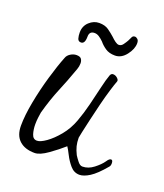

<svg xmlns="http://www.w3.org/2000/svg" viewBox="-95 -535 505 592"><g transform="rotate(20 157.5 -238.5)"><path d="M311 -63Q285 -32 266 -20Q247 -8 233 -8Q215 -8 202.5 -22.5Q190 -37 181.5 -54Q173 -71 168 -78Q149 -61 123 -42.5Q97 -24 80 -24Q48 -24 30 -40.5Q12 -57 12 -89Q12 -122 20.5 -167Q29 -212 42 -256.5Q55 -301 67 -331Q70 -340 79.5 -346Q89 -352 99 -352Q111 -352 115 -346Q119 -340 119 -332Q119 -322 115.5 -312.5Q112 -303 112 -303Q100 -269 84.5 -232Q69 -195 56 -148Q55 -142 53.5 -131Q52 -120 52 -108Q52 -91 56.5 -76.5Q61 -62 74 -62Q85 -62 103.5 -75Q122 -88 141 -111Q160 -134 171 -164Q181 -191 189 -223Q197 -255 203.5 -283.5Q210 -312 216 -328Q219 -335 225 -335Q233 -335 239.5 -329Q246 -323 244 -318Q240 -308 233 -285Q226 -262 219 -234Q212 -206 206 -179.5Q200 -153 196 -135Q192 -117 192 -115Q192 -100 195 -88Q198 -76 205 -62Q210 -54 217.5 -44.5Q225 -35 233 -35Q252 -35 269.5 -48.5Q287 -62 296 -75Q303 -86 309 -86Q315 -86 315 -75Q315 -67 311 -63ZM210 -391Q191 -391 178.5 -399.5Q166 -408 158 -418Q151 -425 143.5 -430Q136 -435 128 -435Q111 -435 111 -417Q111 -393 98 -393Q89 -393 86.5 -401.5Q84 -410 84 -421Q84 -442 98.5 -455.5Q113 -469 131 -469Q150 -469 162 -460.5Q174 -452 184 -443Q191 -436 198 -431Q205 -426 210 -426Q218 -426 223.5 -433.5Q229 -441 233 -448Q237 -456 239.5 -461.5Q242 -467 249 -467Q253 -467 257.5 -463Q262 -459 262 -450Q262 -431 246.5 -411Q231 -391 210 -391Z"/></g></svg>

Font: Ingrid Darling
Style: Regular
Weight: 400
Designer: Robert E. Leuschke
Foundry: Robert E. Leuschke
Version: Version 1.010; ttfautohint (v1.8.3)